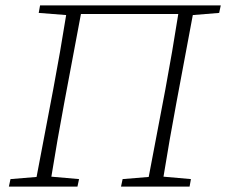

<svg xmlns="http://www.w3.org/2000/svg" viewBox="-20 -694 841 714"><path d="M13 0 19 -28 116 -36 178 -362Q204 -500 226 -638L124 -646L129 -674H801L795 -646L697 -638L636 -312Q623 -243 611 -174Q599 -105 588 -37L690 -28L685 0H430L436 -28L533 -36L595 -362Q608 -432 620 -502Q632 -572 643 -642H281L219 -312Q206 -243 194 -174Q182 -105 171 -37L274 -28L268 0Z"/></svg>

Font: Source Serif Pro Light
Style: Italic
Weight: 300
Italic angle: -12°
Designer: Frank Grießhammer
Foundry: Adobe Systems Incorporated
Version: Version 3.001;hotconv 1.0.111;makeotfexe 2.5.65597